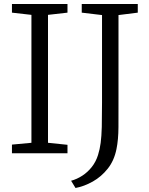

<svg xmlns="http://www.w3.org/2000/svg" viewBox="-20 -763 740 956"><path d="M136.5 -52V-689L39.5 -700V-743H316V-700L219 -689V-52L316 -42V0H39.5V-43ZM334 137Q363.5 129 390.2 111.5Q417 94 437.2 68.2Q457.5 42.5 468 9Q477 -19.5 481.2 -51.5Q485.5 -83.5 486.8 -131Q488 -178.5 488 -253V-688L387 -700V-743H666V-700L570 -688V-275Q570 -192 569.8 -129.8Q569.5 -67.5 560 -21Q548.5 36.5 516.5 76.8Q484.5 117 441.8 141Q399 165 356 173Z"/></svg>

Font: Merriweather Light 18pt Light
Style: Regular
Weight: 300
Version: Version 2.100